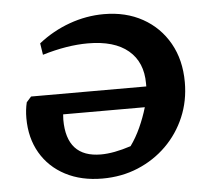

<svg xmlns="http://www.w3.org/2000/svg" viewBox="-44 -587 708 644"><g transform="rotate(-5 309.5 -264.5)"><path d="M276 10Q205 10 151.5 -18Q98 -46 68.5 -96.5Q39 -147 39 -214Q39 -242 45 -267L61 -285H449Q449 -290 449 -295Q449 -367 402 -406.5Q355 -446 266 -446Q196 -446 113 -421L107 -460Q155 -498 212 -518.5Q269 -539 328 -539Q402 -539 458.5 -507.5Q515 -476 547 -419.5Q579 -363 579 -288Q579 -225 556 -171Q533 -117 492 -76.5Q451 -36 396 -13Q341 10 276 10ZM162 -198Q162 -71 278 -71Q321 -71 379 -90Q398 -116 413 -149Q428 -182 438 -216H163Q162 -206 162 -198Z"/></g></svg>

Font: Piazzolla SC SemiBold
Style: Italic
Weight: 600
Italic angle: -11.3°
Designer: Juan Pablo del Peral
Foundry: Huerta Tipografica
Version: Version 1.330